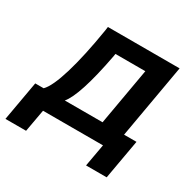

<svg xmlns="http://www.w3.org/2000/svg" viewBox="-200 -672 960 951"><g transform="rotate(30 279.5 -196.0)"><path d="M-56 128H62L85 0H428L405 128H523L563 -98H492L566 -520H156L153 -498C119 -288 75 -140 32 -98H-16ZM153 -98C186 -136 221 -239 253 -410L255 -423H426L369 -98Z"/></g></svg>

Font: Fixel Display 20240404 SemiBold
Style: Italic
Weight: 600
Italic angle: -10°
Designer: AlfaBravo + MacPaw
Foundry: Kyrylo Tkachov, Marchela Mozhyna, Serhii Makarenko, Maria Weinstein, Zakhar Kryvoshyya
Version: Version 1.211;Glyphs 3.2 (3225)